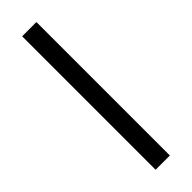

<svg xmlns="http://www.w3.org/2000/svg" viewBox="-260 -766 773 773"><g transform="rotate(-45 126.5 -380.0)"><path d="M167 0H85.9V-759.8H167Z"/></g></svg>

Font: OpenSans
Style: Regular
Weight: 400
Foundry: Ascender Corporation
Version: Version 1.10